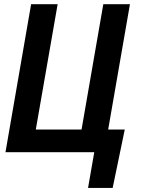

<svg xmlns="http://www.w3.org/2000/svg" viewBox="-20 -731 681 922"><path d="M579.1 -108.9 521 171.4H402.8L432.6 0H384.3L402.8 -108.9ZM6.3 0 129.4 -710.9H256.8L151.9 -108.9H371.6L476.1 -710.9H604L480.5 0Z"/></svg>

Font: Roboto Condensed SemiBold
Style: Italic
Weight: 600
Italic angle: -12°
Designer: Christian Robertson
Foundry: Google
Version: Version 3.008; 2023